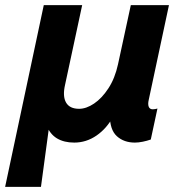

<svg xmlns="http://www.w3.org/2000/svg" viewBox="-54 -545 694 750"><path d="M-34 185 117 -525H267L200 -213Q190 -169 204 -144.5Q218 -120 255 -120Q283 -120 313.5 -140.5Q344 -161 369.5 -200Q395 -239 407 -294L457 -525H606L527 -155Q523 -138 527 -128Q531 -118 543 -118Q548 -118 552.5 -119Q557 -120 561 -121L535 0Q521 5 504 8.5Q487 12 473 12Q430 12 402.5 -13Q375 -38 375 -95L389 -91Q363 -43 323 -15.5Q283 12 236 12Q196 12 168.5 -4.5Q141 -21 127 -57Q113 -93 113 -151L158 -200L106 185Z"/></svg>

Font: Radio Canada
Style: Italic
Weight: 400
Italic angle: -12°
Designer: Charles Daoud, Etienne Aubert Bonn, Alexandre Saumier Demers, Jacques Le Bailly
Foundry: Radio-Canada
Version: Version 2.104;gftools[0.9.28.dev5+ged2979d]